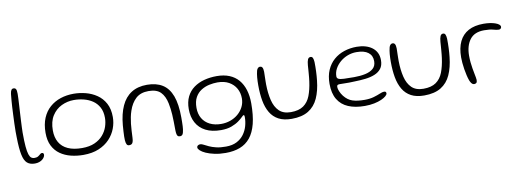

<svg xmlns="http://www.w3.org/2000/svg" viewBox="-64 -1016 4383 1619"><g transform="rotate(-10 2127.0 -206.5)"><path d="M161 25Q119 25 94.8 3.5Q70.5 -18 59.8 -71Q49 -124 47.5 -218Q46.5 -237.5 46.8 -268.5Q47 -299.5 48.2 -336.5Q49.5 -373.5 51.2 -410Q53 -446.5 54.5 -478Q56 -509.5 58 -529Q60.5 -566 63.5 -588.2Q66.5 -610.5 73.2 -620.5Q80 -630.5 91.5 -630.5Q107 -630.5 113 -619.5Q119 -608.5 119 -579.5Q119 -563.5 117.8 -538Q116.5 -512.5 114.8 -481.8Q113 -451 111 -418.2Q109 -385.5 107.5 -354Q106 -322.5 104.8 -296Q103.5 -269.5 103.5 -251Q103.5 -176 107.5 -130.5Q111.5 -85 119.5 -61.5Q127.5 -38 139 -30Q150.5 -22 165 -22Q185.5 -22 197.2 -29.5Q209 -37 217 -44.8Q225 -52.5 234 -52.5Q241 -52.5 245 -47.8Q249 -43 249 -35.5Q249 -26 243 -15.5Q237 -5 225.8 4.2Q214.5 13.5 198 19.2Q181.5 25 161 25Z M576.5 24.5Q521 24.5 470 11.8Q419 -1 379.2 -29Q339.5 -57 316.5 -102.5Q293.5 -148 293.5 -214Q293.5 -286.5 316 -340Q338.5 -393.5 378.5 -428.5Q418.5 -463.5 470.8 -480.8Q523 -498 582.5 -498Q634 -498 685.8 -484.8Q737.5 -471.5 780.5 -442.2Q823.5 -413 849.5 -365Q875.5 -317 875.5 -247.5Q875.5 -197.5 857.2 -149.2Q839 -101 802 -61.8Q765 -22.5 709 1Q653 24.5 576.5 24.5ZM575.5 -34.5Q639.5 -34.5 684 -54.5Q728.5 -74.5 756.2 -107Q784 -139.5 796.5 -177.5Q809 -215.5 809 -252.5Q809 -306 788.8 -343Q768.5 -380 735 -402.5Q701.5 -425 660 -435.2Q618.5 -445.5 576 -445.5Q520 -445.5 470 -421.5Q420 -397.5 388.8 -348.5Q357.5 -299.5 357.5 -223.5Q357.5 -163.5 382 -121Q406.5 -78.5 455 -56.5Q503.5 -34.5 575.5 -34.5Z M970.5 11Q956.5 11 950 -0.2Q943.5 -11.5 941.5 -37Q940.5 -51 941 -69.2Q941.5 -87.5 942.8 -111.5Q944 -135.5 946.5 -164.5Q955 -261 985.8 -328.2Q1016.5 -395.5 1071.2 -430.2Q1126 -465 1205 -465Q1284 -465 1337 -432.2Q1390 -399.5 1416.8 -328.5Q1443.5 -257.5 1443.5 -142.5Q1443.5 -120.5 1443.2 -102.2Q1443 -84 1442.2 -69.2Q1441.5 -54.5 1440 -43Q1436 -12.5 1428.5 -0.8Q1421 11 1405 11Q1393 11 1387 5Q1381 -1 1378.5 -13.5Q1376 -26 1375.5 -45Q1375 -88.5 1374.5 -121.5Q1374 -154.5 1372.2 -180.5Q1370.5 -206.5 1367.5 -229.8Q1364.5 -253 1359.5 -278Q1346.5 -341.5 1312.5 -376Q1278.5 -410.5 1209 -410.5Q1140.5 -410.5 1100.2 -373.2Q1060 -336 1039 -273Q1030 -247 1024.8 -220Q1019.5 -193 1016.2 -165Q1013 -137 1011.5 -107.2Q1010 -77.5 1008.5 -46.5Q1007.5 -22.5 1002.8 -10Q998 2.5 990 6.8Q982 11 970.5 11Z M1761.5 216.5Q1708.5 216.5 1666 207.2Q1623.5 198 1593.5 184.5Q1563.5 171 1547.8 156.2Q1532 141.5 1532 130Q1532 122.5 1536 117.5Q1540 112.5 1546.8 109.8Q1553.5 107 1562 107Q1572.5 107 1589 115.8Q1605.5 124.5 1630 136Q1654.5 147.5 1689.8 156Q1725 164.5 1773 164Q1827.5 164 1865.2 144.5Q1903 125 1926.5 93Q1950 61 1960.8 23Q1971.5 -15 1971.5 -52.5Q1971.5 -58.5 1970.8 -62.5Q1970 -66.5 1968.8 -69Q1967.5 -71.5 1964.5 -71.5Q1959.5 -71.5 1946 -57.5Q1932.5 -43.5 1908 -25.8Q1883.5 -8 1846 6Q1808.5 20 1756 20Q1677.5 20 1624.5 -7.5Q1571.5 -35 1544.5 -84.8Q1517.5 -134.5 1517.5 -201Q1517.5 -263 1539.5 -307.5Q1561.5 -352 1600.5 -380.2Q1639.5 -408.5 1690 -421.8Q1740.5 -435 1797 -435Q1858.5 -435 1905 -416Q1951.5 -397 1982.5 -360.8Q2013.5 -324.5 2029.2 -273.5Q2045 -222.5 2045 -158.5Q2045 -56 2026.8 15.8Q2008.5 87.5 1972.5 131.8Q1936.5 176 1883.8 196.2Q1831 216.5 1761.5 216.5ZM1766.5 -31Q1807.5 -31 1845 -44.2Q1882.5 -57.5 1911.5 -82.2Q1940.5 -107 1957.5 -140.5Q1974.5 -174 1974.5 -213.5Q1974.5 -261 1953.2 -298.8Q1932 -336.5 1892 -359Q1852 -381.5 1794 -381.5Q1760.5 -381.5 1723.8 -373.8Q1687 -366 1655 -346Q1623 -326 1603.2 -290.8Q1583.5 -255.5 1583.5 -200.5Q1583.5 -148.5 1606 -110.2Q1628.5 -72 1669.8 -51.5Q1711 -31 1766.5 -31Z M2359 30Q2292 30 2247.5 6.2Q2203 -17.5 2177 -61.5Q2151 -105.5 2140.2 -165.2Q2129.5 -225 2129.5 -297Q2129.5 -313.5 2130 -330.8Q2130.5 -348 2132 -364.2Q2133.5 -380.5 2135.5 -393Q2140 -425.5 2149 -437.5Q2158 -449.5 2171 -449.5Q2182.5 -449.5 2188.2 -442.2Q2194 -435 2195.8 -424Q2197.5 -413 2198 -401.5Q2198 -392.5 2197.5 -379Q2197 -365.5 2196.8 -350.2Q2196.5 -335 2196.2 -320.2Q2196 -305.5 2196 -294Q2197 -217.5 2211.8 -157Q2226.5 -96.5 2262.2 -61.8Q2298 -27 2362 -27Q2430.5 -27 2470.2 -55Q2510 -83 2529.8 -134Q2549.5 -185 2559 -254.5Q2561 -270 2562.8 -286.8Q2564.5 -303.5 2565.8 -320.8Q2567 -338 2568.5 -356Q2570 -374 2571 -391.5Q2573.5 -423.5 2580.8 -440Q2588 -456.5 2604.5 -456.5Q2618 -456.5 2623.8 -444.2Q2629.5 -432 2631 -408.5Q2631.5 -388 2631.2 -368Q2631 -348 2630.2 -328.2Q2629.5 -308.5 2628 -289.5Q2626.5 -270.5 2624.5 -252Q2615.5 -165 2586.8 -101.5Q2558 -38 2502.8 -4Q2447.5 30 2359 30Z M2985.5 30Q2903 30 2844.5 5.2Q2786 -19.5 2754.8 -71.5Q2723.5 -123.5 2723.5 -205Q2723.5 -272.5 2745.5 -322.8Q2767.5 -373 2805.8 -406.5Q2844 -440 2894.8 -456.8Q2945.5 -473.5 3002.5 -473.5Q3041.5 -473.5 3074.8 -464.2Q3108 -455 3133 -436.5Q3158 -418 3171.8 -390.8Q3185.5 -363.5 3185.5 -327Q3185.5 -282 3164.5 -255Q3143.5 -228 3108 -213.8Q3072.5 -199.5 3027.8 -194.5Q2983 -189.5 2935 -188.5Q2915.5 -187 2889.8 -187Q2864 -187 2841.2 -187.5Q2818.5 -188 2808 -188Q2793.5 -188 2788.2 -183.5Q2783 -179 2783 -167.5Q2783 -152.5 2792 -130.5Q2801 -108.5 2817 -87.5Q2848.5 -47.5 2889.5 -34.2Q2930.5 -21 2991.5 -21Q3037.5 -21 3071.5 -31Q3105.5 -41 3128 -50.8Q3150.5 -60.5 3163.5 -60.5Q3173 -60.5 3177.8 -56.8Q3182.5 -53 3182.5 -43.5Q3182.5 -33 3168.2 -20.5Q3154 -8 3128.2 3.5Q3102.5 15 3066.2 22.5Q3030 30 2985.5 30ZM2938.5 -225Q2990.5 -225 3033.2 -234Q3076 -243 3101.8 -265.5Q3127.5 -288 3127.5 -329Q3127.5 -377 3093.2 -403.2Q3059 -429.5 2992.5 -429.5Q2953.5 -429.5 2917.2 -415.8Q2881 -402 2852.8 -377.8Q2824.5 -353.5 2807.8 -322.8Q2791 -292 2791 -257Q2791 -241.5 2804.8 -234.8Q2818.5 -228 2850.8 -226.5Q2883 -225 2938.5 -225Z M3494 30Q3427 30 3382.5 6.2Q3338 -17.5 3312 -61.5Q3286 -105.5 3275.2 -165.2Q3264.5 -225 3264.5 -297Q3264.5 -313.5 3265 -330.8Q3265.5 -348 3267 -364.2Q3268.5 -380.5 3270.5 -393Q3275 -425.5 3284 -437.5Q3293 -449.5 3306 -449.5Q3317.5 -449.5 3323.2 -442.2Q3329 -435 3330.8 -424Q3332.5 -413 3333 -401.5Q3333 -392.5 3332.5 -379Q3332 -365.5 3331.8 -350.2Q3331.5 -335 3331.2 -320.2Q3331 -305.5 3331 -294Q3332 -217.5 3346.8 -157Q3361.5 -96.5 3397.2 -61.8Q3433 -27 3497 -27Q3565.5 -27 3605.2 -55Q3645 -83 3664.8 -134Q3684.5 -185 3694 -254.5Q3696 -270 3697.8 -286.8Q3699.5 -303.5 3700.8 -320.8Q3702 -338 3703.5 -356Q3705 -374 3706 -391.5Q3708.5 -423.5 3715.8 -440Q3723 -456.5 3739.5 -456.5Q3753 -456.5 3758.8 -444.2Q3764.5 -432 3766 -408.5Q3766.5 -388 3766.2 -368Q3766 -348 3765.2 -328.2Q3764.5 -308.5 3763 -289.5Q3761.5 -270.5 3759.5 -252Q3750.5 -165 3721.8 -101.5Q3693 -38 3637.8 -4Q3582.5 30 3494 30Z M3925 8.5Q3917 8.5 3910.2 3.5Q3903.5 -1.5 3897.8 -10.5Q3892 -19.5 3887.5 -31.5Q3880.5 -50.5 3874.5 -76.5Q3868.5 -102.5 3864 -130.2Q3859.5 -158 3857.2 -184.5Q3855 -211 3855 -232Q3855 -312.5 3881.5 -367.5Q3908 -422.5 3960.2 -450.8Q4012.5 -479 4089.5 -479Q4118.5 -479 4144 -475.2Q4169.5 -471.5 4189.2 -464.5Q4209 -457.5 4220.2 -448.5Q4231.5 -439.5 4231.5 -428.5Q4231.5 -422 4228.2 -417.2Q4225 -412.5 4220 -410Q4215 -407.5 4209 -407.5Q4191 -407.5 4162.8 -415.8Q4134.5 -424 4085.5 -424Q4002 -424 3962.8 -371.8Q3923.5 -319.5 3923.5 -234.5Q3923.5 -205 3926.2 -177.5Q3929 -150 3933.2 -125.2Q3937.5 -100.5 3941.5 -80Q3945.5 -59.5 3948.2 -44.8Q3951 -30 3951 -22.5Q3951 -4.5 3943.8 2Q3936.5 8.5 3925 8.5Z"/></g></svg>

Font: Gluten ExtraLight
Style: Regular
Weight: 250
Designer: Tyler Finck
Foundry: Etcetera Type Company
Version: Version 1.300